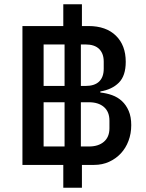

<svg xmlns="http://www.w3.org/2000/svg" viewBox="-20 -800 691 907"><path d="M279 -21H86V-677H279V-780H367V-677H398Q481 -677 527.5 -631.5Q574 -586 574 -508Q574 -442 541.5 -409.5Q509 -377 454 -368V-363Q483 -360 509.5 -350.5Q536 -341 556 -322.5Q576 -304 588 -276Q600 -248 600 -209Q600 -169 587 -134.5Q574 -100 550.5 -75Q527 -50 495 -35.5Q463 -21 425 -21H367V87H279ZM400 -108Q445 -108 471 -130.5Q497 -153 497 -194V-230Q497 -272 471 -294.5Q445 -317 400 -317H362V-108ZM384 -394Q427 -394 448.5 -415Q470 -436 470 -475V-509Q470 -547 448.5 -568.5Q427 -590 384 -590H362V-394ZM285 -108V-317H186V-108ZM285 -394V-590H186V-394Z"/></svg>

Font: IBM-Poppins
Style: Poppins-Medium
Weight: 500
Designer: Mike Abbink, Paul van der Laan, Pieter van Rosmalen, Ben Mitchell, Mark Frömberg
Foundry: Bold Monday
Version: Version 1.1